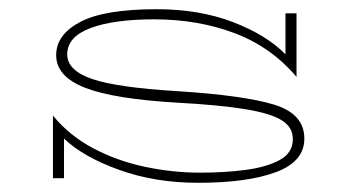

<svg xmlns="http://www.w3.org/2000/svg" viewBox="-20 -386 786 417"><path d="M641 -85Q641 -35 579 -12Q517 11 410 11Q317 11 239 -17Q161 -45 119 -85V1H95V-135Q130 -92 181.5 -64.5Q233 -37 293.5 -24Q354 -11 415 -11Q468 -11 513.5 -17Q559 -23 587.5 -38.5Q616 -54 616 -84Q616 -110 591.5 -125Q567 -140 512 -149Q457 -158 365 -163Q227 -171 164.5 -195.5Q102 -220 102 -266Q102 -311 154.5 -338.5Q207 -366 320 -366Q413 -366 486 -338Q559 -310 600 -268V-357H624V-219Q569 -284 489.5 -314Q410 -344 315 -344Q227 -344 176.5 -325Q126 -306 126 -268Q126 -233 180 -214.5Q234 -196 365 -188Q508 -179 574.5 -159Q641 -139 641 -85Z"/></svg>

Font: BhuTuka Expanded One
Style: Regular
Weight: 400
Designer: Erin McLaughlin
Version: Version 1.000; ttfautohint (v1.8.3)